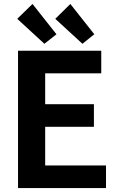

<svg xmlns="http://www.w3.org/2000/svg" viewBox="-20 -949 600 969"><path d="M71 0V-693H491V-579H208V-423H454V-309H208V-114H515V0ZM204 -728 67 -854 144 -929 265 -776ZM396 -728 259 -854 335 -929 456 -776Z"/></svg>

Font: Ubuntu Sans Mono
Style: Regular
Weight: 400
Monospace: yes
Designer: Dalton Maag Ltd
Foundry: Dalton Maag Ltd
Version: Version 1.006